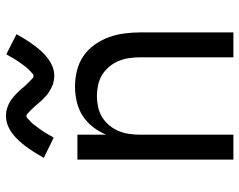

<svg xmlns="http://www.w3.org/2000/svg" viewBox="-99 -699 798 640"><g transform="rotate(-90 300.0 -379.0)"><path d="M88 0V-520H171V-424Q181 -448 197 -468.5Q213 -489 234 -502.5Q255 -516 280.5 -522Q306 -528 332 -528Q358 -528 384.5 -521.5Q411 -515 433 -500Q455 -485 471 -462.5Q487 -440 496 -415Q505 -390 508.5 -363.5Q512 -337 512 -310V0H429V-310Q429 -328 426.5 -346.5Q424 -365 417 -382Q410 -399 398 -413.5Q386 -428 370.5 -437.5Q355 -447 336.5 -451Q318 -455 300 -455Q282 -455 263.5 -451Q245 -447 229.5 -437.5Q214 -428 202 -413.5Q190 -399 183 -382Q176 -365 173.5 -346.5Q171 -328 171 -310V0ZM366 -597Q361 -597 355.5 -598Q350 -599 345 -600Q340 -601 335.5 -603Q331 -605 326 -607.5Q321 -610 317 -612.5Q313 -615 308.5 -618Q304 -621 300 -625Q296 -629 292 -632.5Q288 -636 284.5 -640Q281 -644 278 -647.5Q275 -651 271.5 -655Q268 -659 264 -663.5Q260 -668 256 -672Q252 -676 249 -679Q246 -682 241.5 -686Q237 -690 234 -690Q229 -690 226 -687Q223 -684 219 -680Q215 -676 212 -673.5Q209 -671 207 -668Q205 -665 202.5 -662Q200 -659 197.5 -655.5Q195 -652 192 -648Q189 -644 186 -640Q183 -636 180 -631Q177 -626 174 -621Q171 -616 168 -610.5Q165 -605 161 -599L94 -632Q104 -650 113.5 -665Q123 -680 132.5 -692.5Q142 -705 151.5 -715.5Q161 -726 174 -736Q187 -746 202 -752Q217 -758 234 -758Q239 -758 244.5 -757.5Q250 -757 255 -755.5Q260 -754 264.5 -752.5Q269 -751 274 -748.5Q279 -746 283 -743.5Q287 -741 291.5 -737.5Q296 -734 300 -730.5Q304 -727 308 -723Q312 -719 315.5 -715.5Q319 -712 322 -708.5Q325 -705 328.5 -700.5Q332 -696 336 -692Q340 -688 344 -684Q348 -680 351 -677Q354 -674 358.5 -670Q363 -666 366 -666Q371 -666 374 -669Q377 -672 381 -675.5Q385 -679 388 -682Q391 -685 393 -687.5Q395 -690 397.5 -693Q400 -696 402.5 -699.5Q405 -703 408 -707Q411 -711 414 -715.5Q417 -720 420 -724.5Q423 -729 426 -734Q429 -739 432 -745Q435 -751 439 -757L506 -723Q496 -705 486.5 -690Q477 -675 467.5 -662.5Q458 -650 448.5 -639.5Q439 -629 426 -619Q413 -609 398 -603Q383 -597 366 -597Z"/></g></svg>

Font: Nova
Style: Regular
Weight: 400
Monospace: yes
Designer: Belleve Invis
Foundry: Belleve Invis
Version: Version 24.1.4; ttfautohint (v1.8.4)